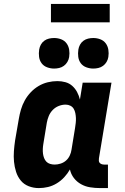

<svg xmlns="http://www.w3.org/2000/svg" viewBox="-20 -952 640 980"><path d="M178 8Q151 8 126.5 -1.5Q102 -11 86 -30.5Q70 -50 62 -75Q54 -100 51.5 -126.5Q49 -153 51 -180.5Q53 -208 57 -235L76 -345Q80 -369 87 -393Q94 -417 106.5 -439.5Q119 -462 137 -481Q155 -500 177 -513Q199 -526 223.5 -532Q248 -538 273 -538Q294 -538 314 -532.5Q334 -527 349 -513.5Q364 -500 373.5 -482Q383 -464 388 -444L402 -530H549L485 -144Q484 -137 484.5 -131Q485 -125 489 -120.5Q493 -116 499 -114Q505 -112 511 -112H531V8H491Q465 8 440 4Q415 0 393.5 -12Q372 -24 357 -43.5Q342 -63 337 -87Q325 -66 308 -47.5Q291 -29 269.5 -16Q248 -3 225 2.5Q202 8 178 8ZM259 -112Q274 -112 289.5 -117Q305 -122 317 -132.5Q329 -143 336 -158Q343 -173 345 -188L363 -298Q365 -311 366.5 -324Q368 -337 367.5 -349.5Q367 -362 364.5 -374.5Q362 -387 356 -397Q350 -407 339 -412.5Q328 -418 315 -418Q297 -418 279.5 -411Q262 -404 249 -390.5Q236 -377 229 -360Q222 -343 219 -326L201 -216Q199 -204 198.5 -191.5Q198 -179 199.5 -167.5Q201 -156 205 -145.5Q209 -135 216.5 -127Q224 -119 235.5 -115.5Q247 -112 259 -112ZM456 -602Q438 -602 420.5 -608.5Q403 -615 392.5 -629Q382 -643 379.5 -661.5Q377 -680 380 -699Q382 -712 388.5 -724Q395 -736 406 -744Q417 -752 430 -755Q443 -758 456 -758Q475 -758 492 -751.5Q509 -745 519.5 -731Q530 -717 533 -698.5Q536 -680 533 -661Q531 -648 524 -636Q517 -624 506 -616Q495 -608 482 -605Q469 -602 456 -602ZM256 -602Q238 -602 220.5 -608.5Q203 -615 192.5 -629Q182 -643 179.5 -661.5Q177 -680 180 -699Q182 -712 188.5 -724Q195 -736 206 -744Q217 -752 230 -755Q243 -758 256 -758Q275 -758 292 -751.5Q309 -745 319.5 -731Q330 -717 333 -698.5Q336 -680 333 -661Q331 -648 324 -636Q317 -624 306 -616Q295 -608 282 -605Q269 -602 256 -602ZM240 -838V-932H540V-838Z"/></svg>

Font: Iosevka Curly Slab HvEx
Style: Italic
Weight: 900
Width: 7
Italic angle: -9°
Monospace: yes
Designer: Belleve Invis
Foundry: Belleve Invis
Version: Version 11.1.0; ttfautohint (v1.8.3)